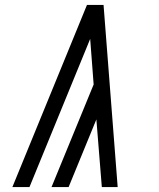

<svg xmlns="http://www.w3.org/2000/svg" viewBox="-20 -755 640 775"><path d="M455 0H391L369 -273L257 0H188L358 -414L344 -598L99 0H30L331 -735H398Z"/></svg>

Font: Iosevka Curly LtExObl
Style: Regular
Weight: 300
Width: 7
Italic angle: -9°
Monospace: yes
Designer: Belleve Invis
Foundry: Belleve Invis
Version: Version 11.1.0; ttfautohint (v1.8.3)